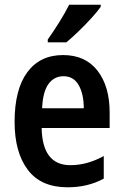

<svg xmlns="http://www.w3.org/2000/svg" viewBox="-20 -786 524 816"><path d="M248 -552Q343 -552 394.5 -485.5Q446 -419 446 -308V-242H157Q160 -84 279 -84Q351 -84 421 -123V-27Q354 10 267 10Q154 10 98 -64.5Q42 -139 42 -268Q42 -406 96 -479Q150 -552 248 -552ZM250 -462Q210 -462 186 -429Q162 -396 159 -326H336Q336 -386 314.5 -424Q293 -462 250 -462ZM408 -757Q394 -737 368.5 -709Q343 -681 314 -653Q285 -625 262 -606H183V-618Q209 -655 233 -693.5Q257 -732 274 -766H408Z"/></svg>

Font: Noto Sans Ethiopic Condensed SemiBold
Style: Regular
Weight: 600
Width: 3
Designer: Monotype Design Team
Foundry: Monotype Imaging Inc.
Version: Version 2.102; ttfautohint (v1.8.4.7-5d5b)